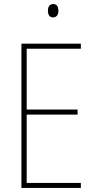

<svg xmlns="http://www.w3.org/2000/svg" viewBox="-20 -930 472 950"><path d="M243 -910C223 -910 217 -893 217 -877C217 -859 224 -844 242 -844C261 -844 269 -858 269 -877C269 -893 264 -910 243 -910ZM380 0V-25H112V-363H364V-388H112V-689H380V-714H86V0Z"/></svg>

Font: Noto Sans Thai Looped Condensed Thin
Style: Regular
Weight: 100
Width: 3
Designer: Sasikarn Vongin, Ben Mitchell
Foundry: The Fontpad Ltd
Version: Version 1.001